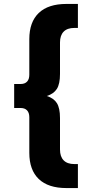

<svg xmlns="http://www.w3.org/2000/svg" viewBox="-20 -762 431 976"><path d="M218 -274Q253 -263 269 -238Q285 -213 285 -162V-2Q285 34 303.5 53Q322 72 358 72H376V194H318Q225 194 177 148Q129 102 129 15V-166Q129 -189 117.5 -201Q106 -213 85 -213H52V-335H85Q106 -335 117.5 -347Q129 -359 129 -382V-563Q129 -650 177 -696Q225 -742 318 -742H376V-620H358Q322 -620 303.5 -601Q285 -582 285 -546V-386Q285 -335 269 -310Q253 -285 218 -274Z"/></svg>

Font: Idrija
Style: Bold
Weight: 700
Designer: Julieta Ulanovsky
Foundry: Julieta Ulanovsky
Version: Version 7.200